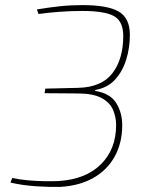

<svg xmlns="http://www.w3.org/2000/svg" viewBox="-20 -722 584 754"><path d="M303 -702Q403 -702 446.5 -676.5Q490 -651 490 -585Q490 -534 475.5 -487.5Q461 -441 431.5 -409Q402 -377 355 -369L353 -365Q412 -356 436 -318Q460 -280 460 -230Q460 -161 430.5 -107.5Q401 -54 346 -23Q291 8 215 12Q175 13 122 9.5Q69 6 21 -5L28 -23Q56 -17 89 -14Q122 -11 154 -10.5Q186 -10 210 -11Q318 -18 377 -77.5Q436 -137 436 -231Q436 -263 423.5 -291.5Q411 -320 378 -337.5Q345 -355 285 -355L155 -356L158 -374L286 -377Q379 -379 421.5 -434.5Q464 -490 464 -581Q464 -638 428 -658.5Q392 -679 303 -679Q257 -679 211.5 -675.5Q166 -672 131 -667L125 -685Q173 -693 215.5 -697.5Q258 -702 303 -702Z"/></svg>

Font: Exo 2 Thin
Style: Italic
Weight: 250
Italic angle: -8°
Designer: Natanael Gama
Foundry: Natanael Gama
Version: Version 2.010